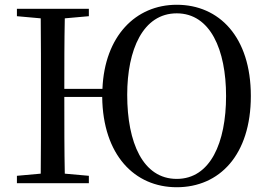

<svg xmlns="http://www.w3.org/2000/svg" viewBox="-20 -769 1128 806"><path d="M722 -18C580 -18 514 -170 514 -371C514 -560 580 -713 722 -713C863 -713 929 -560 929 -366C929 -170 863 -18 722 -18ZM722 17C901 17 1033 -118 1033 -366C1033 -614 900 -749 722 -749C549 -749 419 -617 410 -396H250C250 -496 250 -595 252 -692L353 -701V-732H51V-701L151 -692C152 -593 152 -493 152 -392V-339C152 -239 152 -138 151 -40L51 -31V0H353V-31L252 -40C250 -138 250 -238 250 -362H409C412 -118 545 17 722 17Z"/></svg>

Font: Source Han Serif SC Medium
Style: Regular
Weight: 500
Designer: Ryoko NISHIZUKA 西塚涼子 (kana & ideographs); Frank Grießhammer (Latin, Greek & Cyrillic); Wenlong ZHANG 张文龙 (bopomofo); San
Foundry: Adobe
Version: Version 2.003;hotconv 1.1.1;makeotfexe 2.6.0